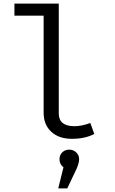

<svg xmlns="http://www.w3.org/2000/svg" viewBox="-20 -759 640 1065"><path d="M306 -130Q306 -59 393 -59Q434 -59 481 -77L503 -16Q453 11 378 11Q307 11 264.5 -28Q222 -67 222 -134V-672H60V-739H306ZM419 124Q419 145 404 179L353 286H303L332 169Q310 152 310 124Q310 101 325.5 86Q341 71 364 71Q387 71 403 86.5Q419 102 419 124Z"/></svg>

Font: FiraDG Mono
Style: Regular
Weight: 400
Designer: Carrois Corporate & Edenspiekermann AG
Foundry: Carrois Corporate GbR & Edenspiekermann AG
Version: Version 3.206